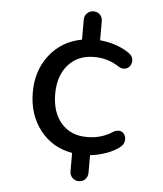

<svg xmlns="http://www.w3.org/2000/svg" viewBox="-53 -660 705 829"><g transform="rotate(5 300.0 -246.0)"><path d="M280 82V3Q193 -12 140.5 -79.5Q88 -147 88 -244Q88 -338 140.5 -405Q193 -472 280 -488V-575Q280 -592 291.5 -603Q303 -614 319 -614Q336 -614 347 -603Q358 -592 358 -575V-492Q394 -489 427.5 -477.5Q461 -466 486 -448Q504 -436 504 -416Q504 -401 494.5 -390Q485 -379 470 -379Q458 -379 447 -386Q400 -418 339 -418Q268 -418 226.5 -370.5Q185 -323 185 -245Q185 -165 226 -118Q267 -71 338 -71Q399 -71 447 -102Q459 -110 472 -110Q486 -110 494.5 -99.5Q503 -89 503 -75Q503 -65 498 -55.5Q493 -46 483 -39Q459 -21 426 -9.5Q393 2 358 6V82Q358 99 347 110.5Q336 122 319 122Q302 122 291 110.5Q280 99 280 82Z"/></g></svg>

Font: SN Pro
Style: Regular
Weight: 400
Designer: Tobias Whetton
Foundry: Supernotes
Version: Version 1.003